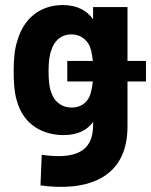

<svg xmlns="http://www.w3.org/2000/svg" viewBox="-20 -541 597 759"><path d="M231 -7C288 -7 325 -27 348 -59V-45C348 63 271 89 145 71L140 192C315 216 484 171 484 -41V-219H557V-300H484V-513H348V-465C323 -500 284 -521 228 -521C137 -521 73 -466 49 -381C37 -347 34 -302 34 -260C34 -222 36 -178 46 -145C73 -43 155 -7 231 -7ZM172 -259C172 -295 175 -322 183 -343C194 -378 220 -405 262 -405C303 -405 332 -378 340 -342C343 -330 345 -317 347 -300H246V-219H347C345 -202 343 -190 340 -178C332 -143 307 -116 263 -116C220 -116 192 -143 182 -178C175 -195 172 -223 172 -259Z"/></svg>

Font: Vanilla Cream ExtraBold
Style: Regular
Weight: 800
Designer: Jeremy Tribby, Jinavaṁso
Foundry: Tribby Type
Version: Version 1.422;Glyphs 3.1.2 (3151)